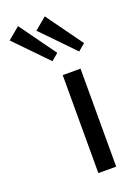

<svg xmlns="http://www.w3.org/2000/svg" viewBox="-236 -755 571 810"><g transform="rotate(-20 49.5 -349.5)"><path d="M0 0ZM190.9 -509.8ZM-46.4 -698.7 70.8 -536.1 39.6 -509.8 -100.1 -653.8ZM73.7 -698.7 190.9 -536.1 159.7 -509.8 20 -653.8ZM60.1 -439.9H140.1V0H60.1Z"/></g></svg>

Font: Pfennig
Style: Medium
Weight: 500
Version: Version 20120410 ; ttfautohint (v0.8)